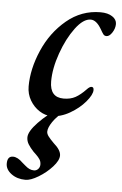

<svg xmlns="http://www.w3.org/2000/svg" viewBox="-99 -458 494 777"><g transform="rotate(5 148.5 -70.0)"><path d="M14 -97Q14 -168 47 -244Q80 -320 140.5 -370.5Q201 -421 278 -421Q308 -421 326 -409Q344 -397 344 -379Q344 -361 333 -344Q322 -327 310 -327Q302 -327 297.5 -332.5Q293 -338 284 -354Q264 -388 241 -388Q211 -388 179 -345Q147 -302 125 -240Q103 -178 103 -125Q103 -60 159 -60Q187 -60 207 -71Q227 -82 249 -105Q260 -117 268 -117Q277 -117 277 -105Q277 -86 252.5 -57Q228 -28 190.5 -6.5Q153 15 115 15Q91 15 67.5 0Q44 -15 29 -40.5Q14 -66 14 -97ZM-47 222Q-47 192 -24 192Q-5 192 16 213Q20 216 29 224Q38 232 46.5 236Q55 240 65 240Q75 240 82 232.5Q89 225 89 214Q89 202 83 193Q77 184 68.5 176Q60 168 57 165Q43 150 35 137Q27 124 27 109Q27 85 63.5 47Q100 9 144 -17H177Q138 14 121.5 38.5Q105 63 105 79Q105 88 112.5 98Q120 108 135 123Q165 149 165 171Q165 191 141.5 217Q118 243 86.5 262Q55 281 34 281Q0 281 -23.5 263.5Q-47 246 -47 222Z"/></g></svg>

Font: EB Garamond Medium
Style: Italic
Weight: 500
Italic angle: -17.2°
Designer: Georg Duffner and Octavio Pardo
Foundry: Georg Duffner
Version: Version 1.000